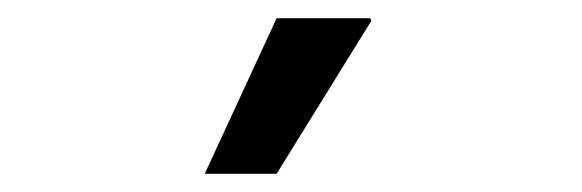

<svg xmlns="http://www.w3.org/2000/svg" viewBox="-20 -779 640 211"><path d="M205 -588 284 -759H387L388 -756L284 -588Z"/></svg>

Font: Chivo Mono Medium
Style: Regular
Weight: 500
Monospace: yes
Designer: Hector Gatti
Foundry: Omnibus-Type
Version: Version 1.008